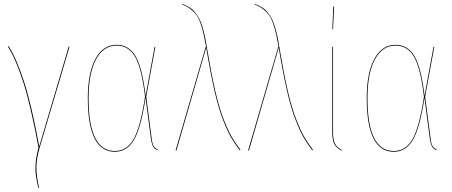

<svg xmlns="http://www.w3.org/2000/svg" viewBox="-20 -752 2266 963"><path d="M23.4 -520.5Q63 -458 100.3 -343.5Q137.7 -229 176.8 -17.6L324.7 -518.6L328.6 -517.1L179.7 -14.2Q162.6 43.5 162.6 88.6Q162.6 133.8 176.3 190.4H172.4Q163.1 154.3 159.7 125.7Q156.2 97.2 159.2 62.7Q162.1 28.3 173.3 -11.2Q133.8 -224.6 96.4 -340.6Q59.1 -456.5 19.5 -518.6Z M564.9 -527.3Q626.5 -527.3 660.2 -469.7Q693.8 -412.1 710.4 -271.5L755.4 -517.1H759.3L713.4 -267.1L740.2 -61Q743.7 -30.8 750.5 -19.5Q757.3 -8.3 772 -1.5L771.5 2Q760.7 -2.9 755.4 -7.1Q750 -11.2 744.6 -24.2Q739.3 -37.1 736.3 -60.1L710 -261.7Q687.5 -111.8 652.6 -51.3Q617.7 9.3 556.2 9.3Q420.4 9.3 420.4 -259.3Q420.4 -386.2 458.7 -456.8Q497.1 -527.3 564.9 -527.3ZM564.9 -523.4Q499 -523.4 461.7 -454.3Q424.3 -385.3 424.3 -259.3Q424.3 5.4 556.2 5.4Q616.7 5.4 650.6 -54.9Q684.6 -115.2 707.5 -267.1Q690.9 -408.7 658.2 -466.1Q625.5 -523.4 564.9 -523.4Z M893.6 -732.4Q914.1 -725.1 930.2 -715.1Q946.3 -705.1 958.3 -690.2Q970.2 -675.3 979 -658.9Q987.8 -642.6 994.9 -618.9Q1002 -595.2 1007.1 -571.8Q1012.2 -548.3 1017.6 -514.6Q1039.1 -385.7 1059.3 -297.6Q1079.6 -209.5 1101.8 -153.3Q1124 -97.2 1140.9 -67.9Q1157.7 -38.6 1186 -0.5L1182.1 1.5Q1153.8 -36.6 1137.2 -65.7Q1120.6 -94.7 1098.4 -151.1Q1076.2 -207.5 1055.9 -295.7Q1035.6 -383.8 1014.2 -513.2L864.7 3.4L860.8 2L1011.7 -517.1H1013.7Q1006.3 -557.6 1000.7 -582.5Q995.1 -607.4 986.1 -633.8Q977.1 -660.2 965.3 -676.3Q953.6 -692.4 935.8 -706.3Q918 -720.2 893.6 -729Z M1257.3 -732.4Q1277.8 -725.1 1293.9 -715.1Q1310.1 -705.1 1322 -690.2Q1334 -675.3 1342.8 -658.9Q1351.6 -642.6 1358.6 -618.9Q1365.7 -595.2 1370.8 -571.8Q1376 -548.3 1381.3 -514.6Q1402.8 -385.7 1423.1 -297.6Q1443.4 -209.5 1465.6 -153.3Q1487.8 -97.2 1504.6 -67.9Q1521.5 -38.6 1549.8 -0.5L1545.9 1.5Q1517.6 -36.6 1501 -65.7Q1484.4 -94.7 1462.2 -151.1Q1439.9 -207.5 1419.7 -295.7Q1399.4 -383.8 1377.9 -513.2L1228.5 3.4L1224.6 2L1375.5 -517.1H1377.4Q1370.1 -557.6 1364.5 -582.5Q1358.9 -607.4 1349.9 -633.8Q1340.8 -660.2 1329.1 -676.3Q1317.4 -692.4 1299.6 -706.3Q1281.7 -720.2 1257.3 -729Z M1651.4 -718.8H1655.8L1650.4 -605.5H1647ZM1650.4 -517.1V-87.9Q1650.4 -52.2 1659.9 -32.2Q1669.4 -12.2 1695.3 0.5L1693.4 3.9Q1666 -10.7 1656.2 -30.5Q1646.5 -50.3 1646.5 -87.9V-517.1Z M1963.9 -527.3Q2025.4 -527.3 2059.1 -469.7Q2092.8 -412.1 2109.4 -271.5L2154.3 -517.1H2158.2L2112.3 -267.1L2139.2 -61Q2142.6 -30.8 2149.4 -19.5Q2156.2 -8.3 2170.9 -1.5L2170.4 2Q2159.7 -2.9 2154.3 -7.1Q2148.9 -11.2 2143.6 -24.2Q2138.2 -37.1 2135.3 -60.1L2108.9 -261.7Q2086.4 -111.8 2051.5 -51.3Q2016.6 9.3 1955.1 9.3Q1819.3 9.3 1819.3 -259.3Q1819.3 -386.2 1857.7 -456.8Q1896 -527.3 1963.9 -527.3ZM1963.9 -523.4Q1897.9 -523.4 1860.6 -454.3Q1823.2 -385.3 1823.2 -259.3Q1823.2 5.4 1955.1 5.4Q2015.6 5.4 2049.6 -54.9Q2083.5 -115.2 2106.4 -267.1Q2089.8 -408.7 2057.1 -466.1Q2024.4 -523.4 1963.9 -523.4Z"/></svg>

Font: Fira Sans Compressed Four
Style: Regular
Weight: 100
Width: 1
Designer: Carrois Corporate & Edenspiekermann AG
Foundry: Carrois Corporate GbR & Edenspiekermann AG
Version: Version 4.203;PS 004.203;hotconv 1.0.88;makeotf.lib2.5.64775